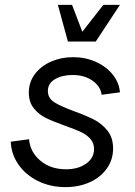

<svg xmlns="http://www.w3.org/2000/svg" viewBox="-20 -750 552 786"><path d="M24 -170 99 -180Q103 -128 145 -92.5Q187 -57 250 -57Q300 -57 332.5 -80Q365 -103 365 -140Q365 -165 349.5 -182Q334 -199 311.5 -209.5Q289 -220 247 -235Q199 -252 169 -266.5Q139 -281 118.5 -306.5Q98 -332 98 -371Q98 -414 123 -447Q148 -480 189.5 -498Q231 -516 279 -516Q330 -516 373 -496.5Q416 -477 442 -444Q468 -411 471 -372L396 -362Q392 -396 359 -419.5Q326 -443 277 -443Q235 -443 205.5 -426Q176 -409 176 -378Q176 -348 202 -331.5Q228 -315 285 -294Q335 -276 366.5 -259.5Q398 -243 420.5 -214.5Q443 -186 443 -142Q443 -97 418 -61Q393 -25 348.5 -4.5Q304 16 248 16Q186 16 135.5 -9Q85 -34 55.5 -76.5Q26 -119 24 -170ZM317 -620 403 -730H471L372 -580H258L217 -730H275Z"/></svg>

Font: MedMera Sans
Style: Italic
Weight: 400
Italic angle: -11°
Designer: Kasper Nordkvist
Foundry: UNCUT.wtf
Version: Version 1.300